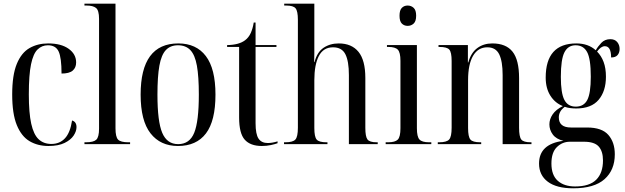

<svg xmlns="http://www.w3.org/2000/svg" viewBox="-20 -780 3382 1039"><path d="M242 10Q184 10 140 -16Q96 -42 71 -103Q46 -164 46 -269Q46 -374 71 -434.5Q96 -495 140 -520Q184 -545 241 -545Q311 -545 351.5 -516Q392 -487 392 -442Q392 -414 373.5 -398Q355 -382 313 -382Q313 -467 297.5 -501Q282 -535 239 -535Q207 -535 183.5 -512.5Q160 -490 148 -432.5Q136 -375 136 -269Q136 -169 149 -110.5Q162 -52 189 -26.5Q216 -1 258 -1Q303 -1 331.5 -31.5Q360 -62 370 -128Q394 -121 394 -92Q394 -70 378.5 -46.5Q363 -23 329.5 -6.5Q296 10 242 10Z M437 0V-10H445Q486 -10 501 -24Q516 -38 516 -84V-678Q516 -724 499.5 -737Q483 -750 449 -750H437V-760H605V-86Q605 -39 619 -24.5Q633 -10 675 -10H684V0Z M943 10Q848 10 794.5 -58.5Q741 -127 741 -268Q741 -545 945 -545Q1042 -545 1094 -476.5Q1146 -408 1146 -268Q1146 -126 1094.5 -58Q1043 10 943 10ZM944 0Q1006 0 1031 -61.5Q1056 -123 1056 -268Q1056 -366 1045.5 -424.5Q1035 -483 1010 -509Q985 -535 943 -535Q902 -535 877.5 -509Q853 -483 842.5 -424.5Q832 -366 832 -268Q832 -122 858 -61Q884 0 944 0Z M1397 10Q1335 10 1304.5 -24Q1274 -58 1274 -144V-526H1209V-536Q1273 -537 1306 -562Q1326 -577 1337 -601.5Q1348 -626 1353 -658H1363V-536H1476V-526H1363V-113Q1363 -54 1379 -30Q1395 -6 1429 -6Q1452 -6 1482 -15V-5Q1469 0 1446 5Q1423 10 1397 10Z M1517 0V-10H1524Q1565 -10 1578.5 -25Q1592 -40 1592 -89V-673Q1592 -720 1579.5 -735Q1567 -750 1529 -750H1518V-760H1681V-529Q1681 -510 1681 -492Q1681 -474 1680 -444H1682Q1696 -498 1731 -521.5Q1766 -545 1813 -545Q1883 -545 1920 -499.5Q1957 -454 1957 -358V-88Q1957 -41 1968.5 -25.5Q1980 -10 2018 -10H2024V0H1868V-374Q1868 -449 1849 -486.5Q1830 -524 1782 -524Q1730 -524 1705.5 -477Q1681 -430 1681 -346V-87Q1681 -40 1693.5 -25Q1706 -10 1747 -10H1752V0Z M2186 -640Q2167 -640 2154.5 -652.5Q2142 -665 2142 -695Q2142 -725 2154.5 -737.5Q2167 -750 2186 -750Q2205 -750 2218.5 -737.5Q2232 -725 2232 -695Q2232 -665 2218.5 -652.5Q2205 -640 2186 -640ZM2067 0V-10H2080Q2118 -10 2132.5 -24.5Q2147 -39 2147 -86V-451Q2147 -496 2133 -511Q2119 -526 2082 -526H2074V-536H2236V-86Q2236 -40 2250 -25Q2264 -10 2302 -10H2314V0Z M2349 0V-10H2356Q2397 -10 2410.5 -25Q2424 -40 2424 -89V-450Q2424 -497 2411.5 -511.5Q2399 -526 2358 -526H2353V-536H2512V-442H2514Q2529 -495 2563 -520Q2597 -545 2644 -545Q2718 -545 2753.5 -500.5Q2789 -456 2789 -357V-89Q2789 -40 2801 -25Q2813 -10 2852 -10H2856V0H2700V-374Q2700 -448 2681.5 -486Q2663 -524 2617 -524Q2567 -524 2540 -478Q2513 -432 2513 -346V-87Q2513 -40 2525.5 -25Q2538 -10 2579 -10H2584V0Z M3082 239Q2992 239 2944.5 203.5Q2897 168 2897 105Q2897 -1 3029 -18Q2990 -27 2971.5 -52Q2953 -77 2953 -107Q2953 -135 2970.5 -161Q2988 -187 3026 -206Q2984 -222 2958.5 -262Q2933 -302 2933 -360Q2933 -545 3099 -545Q3163 -545 3204 -508Q3215 -528 3234 -548Q3253 -568 3283 -568Q3307 -568 3320 -552.5Q3333 -537 3333 -515Q3333 -495 3322 -482Q3311 -469 3287 -469Q3287 -530 3253 -530Q3232 -530 3211 -501Q3234 -478 3246.5 -444.5Q3259 -411 3259 -365Q3259 -287 3219.5 -240Q3180 -193 3098 -193Q3083 -193 3066.5 -195Q3050 -197 3036 -202Q3018 -188 3011 -174Q3004 -160 3004 -145Q3004 -90 3070 -90H3157Q3237 -90 3272 -50Q3307 -10 3307 55Q3307 140 3251.5 189.5Q3196 239 3082 239ZM3096 -203Q3139 -203 3158 -239Q3177 -275 3177 -365Q3177 -462 3157 -498.5Q3137 -535 3095 -535Q3054 -535 3034.5 -497Q3015 -459 3015 -364Q3015 -276 3034 -239.5Q3053 -203 3096 -203ZM3092 229Q3170 229 3206.5 192.5Q3243 156 3243 88Q3243 39 3220 13Q3197 -13 3140 -13H3064Q3023 -13 2993.5 16Q2964 45 2964 105Q2964 168 2998.5 198.5Q3033 229 3092 229Z"/></svg>

Font: Noto Serif Display Condensed
Style: Regular
Weight: 400
Width: 3
Designer: Monotype Design Team
Foundry: Monotype Imaging Inc.
Version: Version 2.009